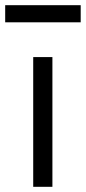

<svg xmlns="http://www.w3.org/2000/svg" viewBox="-33 -720 331 740"><path d="M95 0V-500H169V0ZM-13 -634V-700H278V-634Z"/></svg>

Font: TitilliumText22L Rg
Style: Regular
Weight: 400
Designer: Campivisivi
Foundry: Campivisivi
Version: 1.000